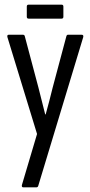

<svg xmlns="http://www.w3.org/2000/svg" viewBox="-20 -804 386 824"><path d="M80 0Q76 0 74.5 -2.5Q73 -5 74 -10L139 -229L12 -644Q9 -655 18 -655H78Q84 -655 86 -650L145 -428Q152 -400 159.5 -370.5Q167 -341 174 -313H176Q184 -341 191.5 -370.5Q199 -400 206 -428L265 -649Q267 -655 272 -655H330Q340 -655 337 -644L144 -6Q142 0 136 0ZM103 -724Q95 -724 95 -732V-776Q95 -784 103 -784H244Q252 -784 252 -776V-732Q252 -724 244 -724Z"/></svg>

Font: Sofia Sans Extra Condensed
Style: Regular
Weight: 400
Designer: Botio Nikoltchev, Ani Petrova
Foundry: lettersoup
Version: Version 4.101